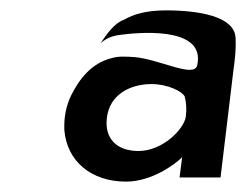

<svg xmlns="http://www.w3.org/2000/svg" viewBox="-20 -838 474 370"><path d="M219 -800C201 -794 186 -773 174 -755C185 -764 195 -769 213 -771C236 -774 378 -791 360 -712C354 -687 287 -724 239 -728C222 -729 209 -730 195 -726C156 -716 133 -686 117 -654C107 -633 103 -611 104 -587C109 -528 155 -488 223 -488C272 -488 317 -521 331 -535L326 -496H405L430 -704C433 -725 435 -745 434 -765C432 -807 362 -818 300 -818C263 -818 238 -811 219 -800ZM247 -547C205 -547 181 -571 186 -611C191 -655 230 -676 272 -676C303 -676 331 -662 336 -652C339 -640 340 -627 338 -613C335 -590 294 -547 247 -547Z"/></svg>

Font: Bluebird
Style: Obl
Weight: 400
Designer: Jasper
Foundry: Cannot Into Space Fonts
Version: Version 0.98